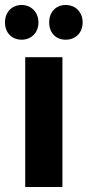

<svg xmlns="http://www.w3.org/2000/svg" viewBox="-34 -749 351 769"><path d="M229 -590C268 -590 297 -617 297 -659C297 -701 268 -729 229 -729C190 -729 163 -701 163 -659C163 -617 190 -590 229 -590ZM53 -590C90 -590 120 -617 120 -659C120 -701 90 -729 53 -729C14 -729 -14 -701 -14 -659C-14 -617 14 -590 53 -590ZM67 0H216V-520H67Z"/></svg>

Font: Fixel Display Bold
Style: Bold
Weight: 700
Designer: AlfaBravo + MacPaw
Foundry: Kyrylo Tkachov, Marchela Mozhyna, Serhii Makarenko, Maria Weinstein, Zakhar Kryvoshyya
Version: Version 1.211